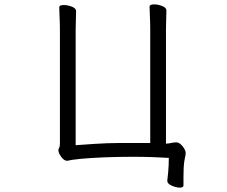

<svg xmlns="http://www.w3.org/2000/svg" viewBox="-20 -728 1040 878"><path d="M745 98Q746 93 749 60.5Q752 28 752 -6Q721 -8 679 -9.5Q637 -11 589 -11Q518 -11 457 -8.5Q396 -6 352.5 -2Q309 2 290 7H286Q277 7 268 -1.5Q259 -10 253 -21.5Q247 -33 247 -40Q247 -47 250.5 -52.5Q254 -58 254 -70V-589Q254 -620 252.5 -649Q251 -678 251 -695Q251 -705 272 -705Q289 -705 308.5 -697.5Q328 -690 328 -677Q328 -665 327 -639.5Q326 -614 326 -588V-64Q378 -68 411.5 -70Q445 -72 469.5 -73Q494 -74 520 -74H667V-592Q667 -623 665.5 -652Q664 -681 664 -698Q664 -708 685 -708Q702 -708 721.5 -700.5Q741 -693 741 -680Q741 -668 740 -642.5Q739 -617 739 -591V-71Q754 -72 764.5 -74.5Q775 -77 786 -77Q796 -77 806 -68.5Q816 -60 822.5 -48.5Q829 -37 829 -29Q829 -18 825.5 -5Q822 8 820 38Q819 60 819 82Q819 104 819 120Q819 130 802 130Q786 130 765.5 121Q745 112 745 99Z"/></svg>

Font: Klee One SemiBold
Style: Regular
Weight: 600
Designer: Fontworks Inc.
Foundry: Fontworks Inc.
Version: Version 1.00;January 12, 2022;FontCreator 13.0.0.2683 64-bit